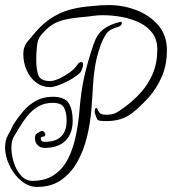

<svg xmlns="http://www.w3.org/2000/svg" viewBox="-23 -651 679 758"><path d="M636 -453Q636 -394 615.5 -347.5Q595 -301 563.5 -266Q532 -231 498 -204Q458 -173 398 -173Q379 -173 371 -174.5Q363 -176 360 -182Q357 -188 352 -203Q351 -206 351 -212Q351 -220 354.5 -224Q358 -228 362 -220Q367 -207 374 -202.5Q381 -198 398 -198Q424 -198 440.5 -208.5Q457 -219 473 -231Q505 -255 533.5 -286.5Q562 -318 580 -360Q598 -402 598 -456Q598 -494 579 -520Q560 -546 528 -561.5Q496 -577 458 -584Q420 -591 382 -591Q366 -591 349.5 -589Q333 -587 318 -585Q267 -581 235.5 -574Q204 -567 182 -552.5Q160 -538 138 -511Q126 -497 123 -469Q120 -441 120 -418Q120 -375 129 -353Q138 -331 175 -331Q189 -331 210 -340.5Q231 -350 251.5 -364.5Q272 -379 282 -395Q289 -406 298 -406Q305 -406 305 -396Q305 -388 298 -371Q295 -364 280.5 -353Q266 -342 246 -331.5Q226 -321 206.5 -314Q187 -307 175 -307Q144 -307 120 -325Q96 -343 82.5 -373Q69 -403 69 -438Q69 -468 87 -488.5Q105 -509 118 -525Q155 -569 206.5 -595Q258 -621 340 -627Q357 -629 373 -630Q389 -631 405 -631Q464 -631 516.5 -610.5Q569 -590 602.5 -550.5Q636 -511 636 -453ZM449 -564Q450 -564 451 -564.5Q452 -565 453 -565Q458 -565 458 -560Q458 -550 444 -545Q411 -537 397.5 -518.5Q384 -500 373 -469Q358 -425 352 -387.5Q346 -350 344 -311Q342 -272 338 -222Q334 -166 320.5 -111Q307 -56 282 -11.5Q257 33 218 60Q179 87 123 87Q90 87 61 63Q32 39 14.5 2.5Q-3 -34 -3 -69Q-3 -98 9 -118.5Q21 -139 29 -158Q46 -185 67.5 -210.5Q89 -236 118 -252.5Q147 -269 185 -269Q232 -269 248 -244Q264 -219 264 -175Q264 -123 235 -95Q206 -67 153 -67Q137 -67 126 -77.5Q115 -88 115 -105Q115 -119 122.5 -124Q130 -129 138 -133Q140 -134 143 -134Q148 -134 152 -129.5Q156 -125 156 -120Q156 -113 149 -112Q146 -111 142 -110.5Q138 -110 138 -105Q138 -91 153 -91Q240 -91 240 -175Q240 -206 230 -225.5Q220 -245 185 -245Q152 -245 127 -230Q102 -215 84 -192Q66 -169 52 -145Q42 -129 32 -112Q22 -95 22 -69Q22 -40 31.5 -9.5Q41 21 60 42Q79 63 105 63Q157 63 191.5 39Q226 15 246 -25Q266 -65 276.5 -115.5Q287 -166 291 -218Q297 -293 310.5 -352Q324 -411 347 -478Q360 -516 384.5 -535Q409 -554 449 -564Z"/></svg>

Font: Ingrid Darling
Style: Regular
Weight: 400
Designer: Robert E. Leuschke
Foundry: Robert E. Leuschke
Version: Version 1.010; ttfautohint (v1.8.3)